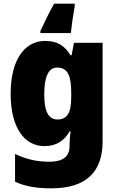

<svg xmlns="http://www.w3.org/2000/svg" viewBox="-20 -786 639 1046"><path d="M387 -752V-766H275C244 -711 223 -666 200 -617V-606H366C370 -647 378 -703 387 -752ZM226 -563C113 -563 38 -459 38 -275C38 -93 111 10 222 10C291 10 331 -22 359 -70H365C361 -46 359 -18 359 1V10C359 68 321 95 250 95C177 95 126 82 62 53V204C119 230 179 240 259 240C451 240 539 150 539 -17V-553H383L370 -485H364C334 -535 294 -563 226 -563ZM291 -418C350 -418 368 -372 368 -281V-256C368 -174 348 -135 293 -135C245 -135 221 -177 221 -272C221 -369 245 -418 291 -418Z"/></svg>

Font: Noto Sans Sinhala SemiCondensed Black
Style: Regular
Weight: 900
Width: 4
Designer: Jelle Bosma - Monotype Design Team
Foundry: Monotype Imaging Inc.
Version: Version 2.006